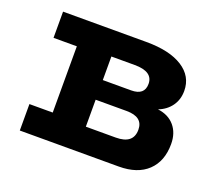

<svg xmlns="http://www.w3.org/2000/svg" viewBox="-85 -570 785 689"><g transform="rotate(20 308.0 -226.0)"><path d="M366 -453Q455 -453 504.5 -421.5Q554 -390 554 -334Q554 -301 536.5 -276.5Q519 -252 488 -240Q529 -235 552 -208Q575 -181 575 -139Q575 -73 536 -36Q497 1 426 1H48V-100H137V-353H48V-453ZM380 -93Q447 -93 447 -147Q447 -196 384 -196H266V-93ZM374 -271Q425 -271 425 -314Q425 -361 355 -361H266V-271Z"/></g></svg>

Font: Podkova ExtraBold
Style: Regular
Weight: 800
Designer: Ilya Yudin
Foundry: Cyreal (www.cyreal.org)
Version: Version 2.103